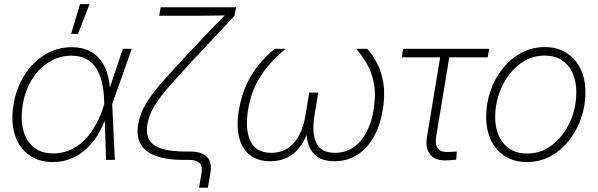

<svg xmlns="http://www.w3.org/2000/svg" viewBox="-20 -762 2850 915"><path d="M231.9 10.3Q162.6 10.3 116 -24.9Q69.3 -60.1 50.3 -121.8Q31.2 -183.6 44.4 -263.7Q58.1 -343.8 97.4 -405.3Q136.7 -466.8 194.6 -502Q252.4 -537.1 320.8 -537.1Q367.2 -537.1 401.4 -521.5Q435.5 -505.9 458 -477.3Q480.5 -448.7 491.9 -410.2Q503.4 -371.6 504.4 -325.2H518.6L514.6 -267.6L527.3 0H485.4L476.1 -284.7Q474.6 -332 465.3 -371.1Q456.1 -410.2 437.7 -438.2Q419.4 -466.3 390.4 -481.4Q361.3 -496.6 319.3 -496.6Q263.7 -496.6 215.1 -467Q166.5 -437.5 133.3 -385Q100.1 -332.5 88.4 -263.2Q77.1 -194.3 90.8 -141.8Q104.5 -89.4 140.9 -60.1Q177.2 -30.8 233.9 -30.8Q273.9 -30.8 309.6 -45.2Q345.2 -59.6 375 -87.2Q404.8 -114.7 428.5 -153.6Q452.1 -192.4 468.8 -240.7L565.4 -529.3H607.9L513.7 -263.2L498.5 -202.1H484.9Q468.3 -154.3 443.4 -115.2Q418.5 -76.2 386.2 -47.9Q354 -19.5 315.2 -4.6Q276.4 10.3 231.9 10.3ZM318.8 -600.6 361.3 -742.2H406.7L351.6 -600.6Z M928.7 132.8 940.4 61Q944.3 40 938.7 26.6Q933.1 13.2 918.2 6.6Q903.3 0 877.9 0H850.1Q778.8 0 727.5 -17.1Q676.3 -34.2 652.3 -72Q628.4 -109.9 638.7 -170.4Q647.5 -222.7 678 -272Q708.5 -321.3 757.3 -376Q806.2 -430.7 869.6 -499L957 -591.8Q970.7 -606.9 984.9 -621.3Q999 -635.7 1012.9 -649.9Q1026.9 -664.1 1040.5 -677.7Q1054.2 -691.4 1067.4 -704.6L1066.9 -689Q1049.3 -688.5 1031.2 -688.2Q1013.2 -688 995.4 -687.7Q977.5 -687.5 959.7 -687.3Q941.9 -687 924.3 -687H738.8L745.6 -727.5H1105L1098.1 -687L896.5 -471.7Q835 -405.3 789.6 -354Q744.1 -302.7 717 -258.8Q689.9 -214.8 682.6 -169.4Q674.3 -119.6 694.1 -91.3Q713.9 -63 756.8 -51.5Q799.8 -40 861.3 -40H884.8Q940.9 -40 966.1 -14.6Q991.2 10.7 982.9 60.5L970.7 132.8Z M1268.1 6.3Q1208.5 6.3 1170.7 -23.4Q1132.8 -53.2 1119.4 -108.4Q1106 -163.6 1118.7 -238.3Q1130.9 -311 1158.2 -366.5Q1185.5 -421.9 1220.5 -462.2Q1255.4 -502.4 1289.1 -529.3H1341.3Q1306.2 -500.5 1269.3 -460.9Q1232.4 -421.4 1203.4 -366.9Q1174.3 -312.5 1162.1 -238.3Q1147 -144.5 1173.8 -89.1Q1200.7 -33.7 1272.5 -33.7Q1339.4 -33.7 1380.9 -81.5Q1422.4 -129.4 1436 -213.9L1453.6 -320.8H1496.6L1479 -213.9Q1464.8 -129.4 1487.1 -81.5Q1509.3 -33.7 1576.7 -33.7Q1649.4 -33.7 1697.3 -89.1Q1745.1 -144.5 1760.3 -238.3Q1772.5 -312.5 1761.5 -366.9Q1750.5 -421.4 1726.8 -460.9Q1703.1 -500.5 1677.7 -529.3H1730Q1754.9 -502.4 1776.4 -461.9Q1797.9 -421.4 1806.9 -366Q1815.9 -310.5 1804.2 -238.3Q1791.5 -163.1 1760.3 -108.2Q1729 -53.2 1681.6 -23.4Q1634.3 6.3 1573.7 6.3Q1523.9 6.3 1494.4 -13.4Q1464.8 -33.2 1452.4 -66.7Q1439.9 -100.1 1440.4 -140.6H1448.7Q1436 -99.6 1412.4 -66.2Q1388.7 -32.7 1353 -13.2Q1317.4 6.3 1268.1 6.3Z M2114.3 2Q2057.6 5.9 2031.7 -23.7Q2005.9 -53.2 2014.6 -108.4L2077.6 -488.8H1894.5L1901.4 -529.3H2311L2304.2 -488.8H2121.1L2058.6 -111.3Q2052.2 -71.8 2067.9 -53.2Q2083.5 -34.7 2121.6 -38.1Q2129.9 -38.1 2138.9 -38.8Q2147.9 -39.6 2156.7 -40L2154.3 -1Q2145 0 2135 0.7Q2125 1.5 2114.3 2Z M2490.7 10.3Q2431.2 10.3 2387.5 -17.1Q2343.8 -44.4 2320.3 -93Q2296.9 -141.6 2296.9 -205.6Q2296.9 -267.6 2316.9 -326.9Q2336.9 -386.2 2374.3 -433.6Q2411.6 -481 2463.1 -509.3Q2514.6 -537.6 2576.7 -537.6Q2636.2 -537.6 2679.4 -510.3Q2722.7 -482.9 2746.3 -434.3Q2770 -385.7 2770 -321.3Q2770 -259.3 2749.8 -200Q2729.5 -140.6 2692.4 -93.3Q2655.3 -45.9 2604 -17.8Q2552.7 10.3 2490.7 10.3ZM2491.7 -30.3Q2544.9 -30.3 2588.1 -55.4Q2631.3 -80.6 2662.4 -122.6Q2693.4 -164.6 2710 -216.3Q2726.6 -268.1 2726.6 -321.3Q2726.6 -374 2709 -413.6Q2691.4 -453.1 2657.7 -475.1Q2624 -497.1 2575.7 -497.1Q2523.4 -497.1 2480.2 -472.2Q2437 -447.3 2405.8 -405.5Q2374.5 -363.8 2357.2 -311.8Q2339.8 -259.8 2339.8 -205.6Q2339.8 -127 2379.6 -78.6Q2419.4 -30.3 2491.7 -30.3Z"/></svg>

Font: Inter 24pt ExtraLight
Style: Italic
Weight: 250
Italic angle: -9.3988°
Version: Version 4.001;git-66647c0bb